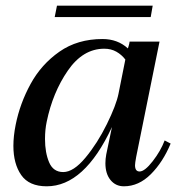

<svg xmlns="http://www.w3.org/2000/svg" viewBox="-20 -644 619 674"><path d="M180 -624H516L509 -584H172ZM27 -132Q27 -166 35 -206Q50 -281 87.5 -349.5Q125 -418 188.5 -462.5Q252 -507 340 -507Q393 -507 429 -474Q430 -478 432 -484Q434 -490 435 -498H540L458 -93Q454 -71 454 -64Q454 -42 470 -42Q488 -42 516 -78Q544 -114 558 -151L579 -140Q552 -75 509.5 -32.5Q467 10 415 10Q386 10 368 -12Q350 -34 350 -71Q350 -86 353 -102L373 -198Q276 10 144 10Q82 10 54.5 -29.5Q27 -69 27 -132ZM396 -315 420 -435Q407 -452 388.5 -462.5Q370 -473 346 -473Q271 -473 218 -396Q165 -319 144 -217Q138 -189 138 -156Q138 -108 152.5 -74Q167 -40 202 -40Q238 -40 280 -90.5Q322 -141 355 -208Q388 -275 396 -315Z"/></svg>

Font: Trirong Medium
Style: Italic
Weight: 500
Italic angle: -12°
Designer: Katatrad Team
Foundry: CadsonDemak
Version: Version 1.001